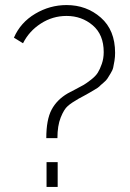

<svg xmlns="http://www.w3.org/2000/svg" viewBox="-20 -739 513 759"><path d="M163 -193Q163 -266 184 -305.5Q205 -345 248 -370Q255 -374 277.5 -385.5Q300 -397 311 -403.5Q322 -410 340 -424Q358 -438 366.5 -451.5Q375 -465 382.5 -486.5Q390 -508 390 -533Q390 -602 346.5 -639Q303 -676 243 -676Q188 -676 141.5 -646Q95 -616 71 -568L35 -590Q61 -650 119 -684.5Q177 -719 243 -719Q322 -719 378.5 -669.5Q435 -620 435 -530Q435 -514 432.5 -498.5Q430 -483 427.5 -472Q425 -461 417 -448.5Q409 -436 405 -429Q401 -422 388.5 -411.5Q376 -401 372.5 -397Q369 -393 352.5 -383.5Q336 -374 333 -372Q330 -370 311.5 -360Q293 -350 291 -349Q263 -333 248 -320Q233 -307 220 -274.5Q207 -242 207 -193ZM164 0V-98H208V0Z"/></svg>

Font: Raleway-v4020 Light
Style: Regular
Weight: 300
Designer: Matt McInerney, Pablo Impallari, Rodrigo Fuenzalida
Foundry: Matt McInerney, Pablo Impallari, Rodrigo Fuenzalida
Version: Version 4.020;PS 004.020;hotconv 1.0.88;makeotf.lib2.5.64775